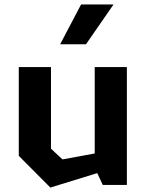

<svg xmlns="http://www.w3.org/2000/svg" viewBox="-20 -838 660 870"><path d="M211 -164.4 263.1 -115.7 491.7 -157.8V-75.5L208.2 11.9L65.1 -131.9V-534.2H211ZM554.9 0H445.6L409.2 -78.5V-534.2H554.9ZM494.4 -817.7H347.3L252.6 -637.4H369.6Z"/></svg>

Font: Monaspace Krypton Var
Style: Regular
Weight: 400
Designer: Riley Cran and the Lettermatic Team
Version: Version 1.101 (Monaspace Krypton Var)